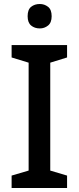

<svg xmlns="http://www.w3.org/2000/svg" viewBox="-20 -939 394 959"><path d="M315 0H38V-62L123 -87V-626L38 -652V-714H315V-652L231 -626V-87L315 -62ZM179 -919Q202 -919 220 -905Q238 -891 238 -858Q238 -826 220 -811.5Q202 -797 179 -797Q153 -797 135.5 -811.5Q118 -826 118 -858Q118 -891 135.5 -905Q153 -919 179 -919Z"/></svg>

Font: Noto Sans Devanagari Medium
Style: Regular
Weight: 500
Version: Version 2.003